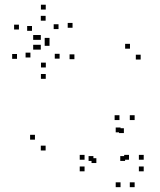

<svg xmlns="http://www.w3.org/2000/svg" viewBox="-20 -764 660 794"><path d="M58.3 -642V-662H38.3V-642ZM112.3 -636.5V-656.5H92.3V-636.5ZM168.7 -678.5V-698.5H148.7V-678.5ZM222 -643.7V-663.7H202V-643.7ZM148.8 -599.2V-619.2H128.8V-599.2ZM137.2 -599.2V-619.2H117.2V-599.2ZM137.2 -558.8V-578.8H117.2V-558.8ZM148.7 -558.8V-578.8H128.7V-558.8ZM226.5 -521.5V-541.5H206.5V-521.5ZM169.5 -485V-505H149.5V-485ZM105.8 -526.3V-546.3H85.8V-526.3ZM50.3 -520.7V-540.7H30.3V-520.7ZM169.2 -438V-458H149.2V-438ZM287.7 -519.2V-539.2H267.7V-519.2ZM184.8 -587.3V-607.3H164.8V-587.3ZM184.8 -574.5V-594.5H164.8V-574.5ZM280 -649.2V-669.2H260V-649.2ZM169.2 -724.5V-744.5H149.2V-724.5ZM124.5 -186.5V-206.5H104.5V-186.5ZM168.7 -141.7V-161.7H148.7V-141.7ZM561.7 -517.8V-537.8H541.7V-517.8ZM517.5 -562.7V-582.7H497.5V-562.7ZM536.8 -267.5V-287.5H516.8V-267.5ZM474 -267.5V-287.5H454V-267.5ZM329.7 -103.5V-123.5H309.7V-103.5ZM329.7 -55.5V-75.5H309.7V-55.5ZM574.3 -55.5V-75.5H554.3V-55.5ZM574.3 -103.5V-123.5H554.3V-103.5ZM513.5 -103.5V-123.5H493.5V-103.5ZM497.3 -98.5V-118.5H477.3V-98.5ZM366.3 -98.5V-118.5H346.3V-98.5ZM378.5 -89.8V-109.8H358.5V-89.8ZM492.3 -213.7V-233.7H472.3V-213.7ZM478.5 -216.7V-236.7H458.5V-216.7ZM478.5 10V-10H458.5V10ZM536.8 10V-10H516.8V10Z"/></svg>

Font: Monaspace Neon Dots Var
Style: Regular
Weight: 400
Designer: Riley Cran and the Lettermatic Team
Version: Version 1.100 (Monaspace Neon Dots)